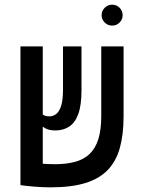

<svg xmlns="http://www.w3.org/2000/svg" viewBox="-20 -782 626 811"><path d="M193.8 9.3Q159.7 9.3 124 6.3Q88.4 3.4 66.9 0L89.4 -98.1Q92.8 -96.7 106 -95.2Q119.1 -93.8 137.9 -92Q156.7 -90.3 176.3 -89.4Q195.8 -88.4 211.4 -88.4Q260.3 -88.4 297.1 -98.4Q334 -108.4 358.4 -131.6Q382.8 -154.8 395.3 -194.1Q407.7 -233.4 407.7 -292V-585.9H502V-291.5Q502 -214.4 486.3 -157.7Q470.7 -101.1 435.1 -64Q399.4 -26.9 340.3 -8.8Q281.2 9.3 193.8 9.3ZM160.6 0.5 66.4 -0.5V-585.9H160.6ZM213.9 -231Q187 -231 170.2 -240.7Q153.3 -250.5 139.2 -262.7L156.2 -301.3Q163.1 -295.4 170.7 -293Q178.2 -290.5 189 -290.5Q204.6 -290.5 217.5 -300.5Q230.5 -310.5 238.3 -335.2Q246.1 -359.9 246.1 -403.3V-585.9H324.2V-399.9Q324.2 -336.9 310.5 -300Q296.9 -263.2 272 -247.1Q247.1 -231 213.9 -231ZM453.6 -673.8Q435.5 -673.8 422.4 -686.8Q409.2 -699.7 409.2 -717.8Q409.2 -736.3 422.4 -749.3Q435.5 -762.2 453.6 -762.2Q472.2 -762.2 485.1 -749.3Q498 -736.3 498 -717.8Q498 -699.7 485.1 -686.8Q472.2 -673.8 453.6 -673.8Z"/></svg>

Font: Cascadia Code
Style: Regular
Weight: 400
Designer: Aaron Bell
Foundry: Saja Typeworks
Version: Version 2404.023